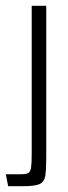

<svg xmlns="http://www.w3.org/2000/svg" viewBox="-20 -640 234 660"><path d="M8 0 0 -41H51Q70 -41 77.5 -45.5Q85 -50 87 -65.5Q89 -81 89 -112V-620H139V-98Q139 -56 135.5 -35Q132 -14 115.5 -7Q99 0 61 0Z"/></svg>

Font: Smooch Sans
Style: Regular
Weight: 400
Designer: Robert E. Leuschke
Foundry: Robert E. Leuschke
Version: Version 1.010; ttfautohint (v1.8.3)